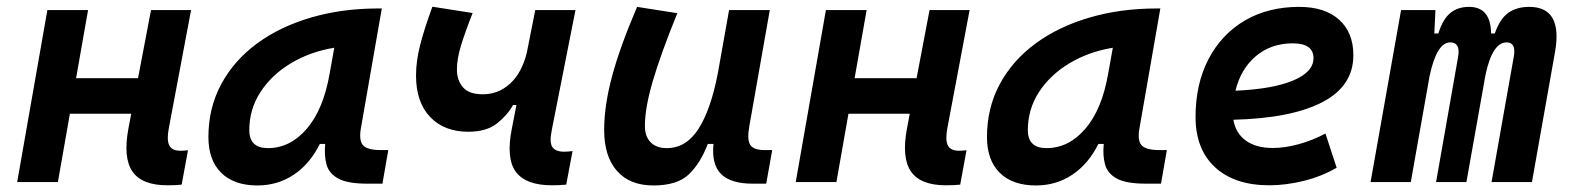

<svg xmlns="http://www.w3.org/2000/svg" viewBox="-20 -548 4728 578"><path d="M31.7 0 122.6 -517.6H245.1L209 -312.5H395.5L434.6 -517.6H555.2L488.3 -162.6Q481.4 -127 489.5 -110.6Q497.6 -94.2 522.9 -94.2Q533.7 -94.2 545.9 -95.7L526.9 7.8Q510.7 9.8 483.9 9.8Q407.2 9.8 378.7 -31.7Q350.1 -73.2 366.7 -161.6L375 -205.6H190.4L154.3 0Z M754.9 10.3Q684.6 10.3 646 -27.8Q607.4 -65.9 607.4 -135.3Q607.4 -223.1 646 -294.7Q684.6 -366.2 753.7 -417Q822.8 -467.8 916 -495.1Q1009.3 -522.5 1118.2 -522.5H1129.4L1066.4 -161.6Q1060.1 -125.5 1072.8 -110.8Q1085.4 -96.2 1127 -96.2H1148.9L1131.3 4.9H1085.4Q1026.4 4.9 998.3 -10.5Q970.2 -25.9 962.9 -53Q955.6 -80.1 959 -114.7H942.9Q913.1 -54.7 864.5 -22.2Q815.9 10.3 754.9 10.3ZM786.6 -102.1Q853.5 -102.1 903.6 -160.4Q953.6 -218.8 972.2 -325.7L986.3 -404.3Q912.6 -392.1 854.7 -356.9Q796.9 -321.8 763.7 -270.3Q730.5 -218.8 730.5 -156.2Q730.5 -102.1 786.6 -102.1Z M1389.6 -151.4Q1317.4 -151.4 1274.9 -195.8Q1232.4 -240.2 1232.4 -320.8Q1232.4 -364.3 1245.1 -413.6Q1257.8 -462.9 1281.7 -527.8L1402.8 -508.8Q1379.9 -450.7 1367.7 -410.6Q1355.5 -370.6 1355.5 -338.4Q1355.5 -306.2 1374 -284.9Q1392.6 -263.7 1435.1 -264.2Q1481 -264.6 1515.9 -296.6Q1550.8 -328.6 1565.9 -389.2L1591.3 -517.6H1712.4L1641.1 -156.7Q1633.3 -118.7 1643.1 -105Q1652.8 -91.3 1678.2 -91.3Q1690.4 -91.3 1703.6 -93.3L1684.6 7.8Q1674.8 8.8 1663.3 9.3Q1651.9 9.8 1641.6 9.8Q1562.5 9.8 1532.7 -31Q1502.9 -71.8 1521 -161.6L1534.7 -231.9H1524.4Q1508.3 -202.1 1476.6 -176.8Q1444.8 -151.4 1389.6 -151.4Z M1946.8 10.3Q1876 10.3 1837.4 -33.4Q1798.8 -77.1 1798.8 -156.7Q1798.8 -229.5 1822.3 -317.4Q1845.7 -405.3 1897.9 -527.3L2019 -508.3Q1968.3 -383.3 1944.8 -302.7Q1921.4 -222.2 1921.4 -168.9Q1921.4 -137.2 1938.7 -119.6Q1956.1 -102.1 1987.3 -102.1Q2045.4 -102.1 2082.5 -159.7Q2119.6 -217.3 2140.6 -325.7V-325.2L2174.8 -517.6H2297.4L2235.4 -166Q2228.5 -127 2238.8 -111.6Q2249 -96.2 2282.2 -96.2H2304.7L2286.6 4.9H2245.6Q2179.7 4.9 2150.6 -24.2Q2121.6 -53.2 2127.9 -114.7H2110.8Q2088.4 -56.2 2053.5 -22.9Q2018.6 10.3 1946.8 10.3Z M2375.5 0 2466.3 -517.6H2588.9L2552.7 -312.5H2739.3L2778.3 -517.6H2898.9L2832 -162.6Q2825.2 -127 2833.3 -110.6Q2841.3 -94.2 2866.7 -94.2Q2877.4 -94.2 2889.6 -95.7L2870.6 7.8Q2854.5 9.8 2827.6 9.8Q2751 9.8 2722.4 -31.7Q2693.8 -73.2 2710.4 -161.6L2718.8 -205.6H2534.2L2498 0Z M3098.6 10.3Q3028.3 10.3 2989.7 -27.8Q2951.2 -65.9 2951.2 -135.3Q2951.2 -223.1 2989.7 -294.7Q3028.3 -366.2 3097.4 -417Q3166.5 -467.8 3259.8 -495.1Q3353 -522.5 3461.9 -522.5H3473.1L3410.2 -161.6Q3403.8 -125.5 3416.5 -110.8Q3429.2 -96.2 3470.7 -96.2H3492.7L3475.1 4.9H3429.2Q3370.1 4.9 3342 -10.5Q3314 -25.9 3306.6 -53Q3299.3 -80.1 3302.7 -114.7H3286.6Q3256.8 -54.7 3208.3 -22.2Q3159.7 10.3 3098.6 10.3ZM3130.4 -102.1Q3197.3 -102.1 3247.3 -160.4Q3297.4 -218.8 3315.9 -325.7L3330.1 -404.3Q3256.3 -392.1 3198.5 -356.9Q3140.6 -321.8 3107.4 -270.3Q3074.2 -218.8 3074.2 -156.2Q3074.2 -102.1 3130.4 -102.1Z M3811.5 -102.5Q3848.1 -102.5 3889.9 -114Q3931.6 -125.5 3970.2 -146L4003.9 -43Q3957 -16.1 3903.6 -3.2Q3850.1 9.8 3801.3 9.8Q3696.8 9.8 3637.9 -44.4Q3579.1 -98.6 3579.1 -195.8Q3579.1 -295.4 3618.2 -370.1Q3657.2 -444.8 3727.3 -486.1Q3797.4 -527.3 3891.1 -527.3Q3968.3 -527.3 4011.2 -488.8Q4054.2 -450.2 4054.2 -381.8Q4054.2 -289.1 3960.9 -240.5Q3867.7 -191.9 3692.9 -187.5Q3699.7 -147 3730.5 -124.8Q3761.2 -102.5 3811.5 -102.5ZM3699.2 -274.9Q3810.5 -279.8 3872.3 -305.4Q3934.1 -331.1 3934.1 -373Q3934.1 -417.5 3871.6 -417.5Q3806.6 -417.5 3761 -379.2Q3715.3 -340.8 3699.2 -274.9Z M4301.3 -517.6 4297.9 -447.3H4310.1Q4323.7 -490.7 4346.2 -509Q4368.7 -527.3 4402.3 -527.3Q4467.8 -527.3 4468.8 -447.3H4480Q4495.1 -491.2 4520.5 -509.3Q4545.9 -527.3 4583.5 -527.3Q4685.5 -527.3 4661.1 -390.6L4591.8 0H4470.2L4537.1 -377.4Q4544.9 -420.4 4515.6 -420.4Q4472.7 -420.4 4452.1 -323.2L4394.5 0H4303.2L4369.6 -377.4Q4377 -420.4 4345.7 -420.4Q4305.2 -420.4 4283.7 -319.3L4227.1 0H4106L4197.8 -517.6Z"/></svg>

Font: Cascadia Code PL SemiBold
Style: Italic
Weight: 600
Italic angle: -10°
Monospace: yes
Designer: Aaron Bell
Foundry: Saja Typeworks
Version: Version 2404.023; ttfautohint (v1.8.4)